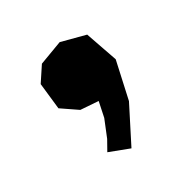

<svg xmlns="http://www.w3.org/2000/svg" viewBox="-91 -867 509 516"><g transform="rotate(-30 163.0 -609.0)"><path d="M53.7 -709 62.5 -628.9 111.3 -595.7 166 -591.8 156.2 -544.9 134.8 -492.2 117.2 -460.9 178.7 -437.5 236.3 -550.8 261.7 -666 228.5 -761.7 154.3 -781.2 84 -754.9Z"/></g></svg>

Font: MaokenAssortedSans-TC
Style: Regular
Weight: 500
Version: Version 0.83